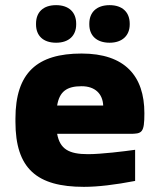

<svg xmlns="http://www.w3.org/2000/svg" viewBox="-20 -717 621 746"><path d="M541 -277C541 -422 465 -509 297 -509C125 -509 40 -435 40 -256V-244C40 -62 123 9 306 9C360 9 427 1 505 -14V-135C463 -129 373 -118 322 -118C247 -118 213 -138 202 -197H483C532 -197 541 -200 541 -277ZM120 -622C120 -579 147 -551 198 -551C248 -551 276 -579 276 -622V-625C276 -669 248 -697 198 -697C147 -697 120 -669 120 -625ZM202 -307C211 -361 239 -382 297 -382C350 -382 379 -352 381 -307ZM327 -622C327 -579 355 -551 406 -551C455 -551 484 -579 484 -622V-625C484 -669 456 -697 406 -697C355 -697 327 -669 327 -625Z"/></svg>

Font: LT Wave Text Black
Style: Regular
Weight: 900
Designer: Daniel Lyons
Version: Version 2.5 (Glyphs App)